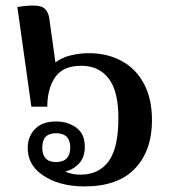

<svg xmlns="http://www.w3.org/2000/svg" viewBox="-20 -657 618 686"><path d="M282 9Q189 9 130 -33Q79 -69 79 -128Q79 -169 105 -196Q131 -223 180 -223Q222 -223 252.5 -201Q283 -179 283 -132Q283 -95 262.5 -73Q242 -51 213 -44Q224 -39 237.5 -36Q251 -33 267 -33Q333 -33 368 -80.5Q403 -128 403 -235Q403 -332 368 -377Q333 -422 270 -422Q205 -422 177 -381Q149 -340 149 -276H92L42 -632Q96 -641 123 -634.5Q150 -628 156 -592L178 -434Q202 -452 234 -459.5Q266 -467 298 -467Q363 -467 414 -439.5Q465 -412 494 -358.5Q523 -305 523 -227Q523 -119 462.5 -55Q402 9 282 9ZM180 -78Q231 -78 231 -130Q231 -181 180 -181Q131 -181 131 -130Q131 -78 180 -78Z"/></svg>

Font: Noto Serif Thai SemiBold
Style: Regular
Weight: 600
Designer: Monotype Design Team
Foundry: Monotype Imaging Inc.
Version: Version 2.001; ttfautohint (v1.8.4.7-5d5b)